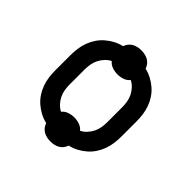

<svg xmlns="http://www.w3.org/2000/svg" viewBox="-157 -717 915 915"><g transform="rotate(45 300.0 -260.0)"><path d="M300 47Q288 47 276 44.5Q264 42 253.5 36Q243 30 235.5 20.5Q228 11 224 -1Q201 -6 180.5 -17Q160 -28 142.5 -43Q125 -58 112 -77.5Q99 -97 91 -119Q83 -141 80 -164Q77 -187 77 -210V-310Q77 -333 80 -356Q83 -379 91 -401Q99 -423 112 -442.5Q125 -462 142.5 -477Q160 -492 180.5 -503Q201 -514 224 -519Q228 -531 235.5 -540.5Q243 -550 253.5 -556Q264 -562 276 -564.5Q288 -567 300 -567Q312 -567 324 -564.5Q336 -562 346.5 -556Q357 -550 364.5 -540.5Q372 -531 376 -519Q399 -514 419.5 -503Q440 -492 457.5 -477Q475 -462 488 -442.5Q501 -423 509 -401Q517 -379 520 -356Q523 -333 523 -310V-210Q523 -187 520 -164Q517 -141 509 -119Q501 -97 488 -77.5Q475 -58 457.5 -43Q440 -28 419.5 -17Q399 -6 376 -1Q372 11 364.5 20.5Q357 30 346.5 36Q336 42 324 44.5Q312 47 300 47ZM364 -89Q380 -97 392.5 -110.5Q405 -124 413 -140Q421 -156 424 -174Q427 -192 427 -210V-310Q427 -328 424 -346Q421 -364 413 -380Q405 -396 392.5 -409.5Q380 -423 364 -431Q353 -417 335.5 -411Q318 -405 300 -405Q282 -405 264.5 -411Q247 -417 236 -431Q220 -423 207.5 -409.5Q195 -396 187 -380Q179 -364 176 -346Q173 -328 173 -310V-210Q173 -192 176 -174Q179 -156 187 -140Q195 -124 207.5 -110.5Q220 -97 236 -89Q247 -103 264.5 -109Q282 -115 300 -115Q318 -115 335.5 -109Q353 -103 364 -89Z"/></g></svg>

Font: Iosevka Fixed Medium Extended
Style: Regular
Weight: 500
Width: 7
Monospace: yes
Designer: Belleve Invis
Foundry: Belleve Invis
Version: Version 24.1.1; ttfautohint (v1.8.4)